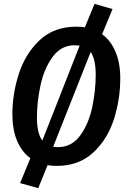

<svg xmlns="http://www.w3.org/2000/svg" viewBox="-20 -843 664 993"><path d="M602 -438Q602 -328 568.5 -224.5Q535 -121 461 -53Q387 15 273 15Q246 15 226 11L178 130L84 104L137 -25Q92 -58 68 -115.5Q44 -173 44 -251Q44 -359 78 -463Q112 -567 186 -636Q260 -705 374 -705Q398 -705 419 -702L469 -823L562 -796L508 -666Q553 -633 577.5 -575Q602 -517 602 -438ZM171 -236Q171 -153 199 -116L392 -607Q376 -609 366 -609Q296 -609 252 -548.5Q208 -488 189.5 -402Q171 -316 171 -236ZM475 -456Q475 -537 449 -574L255 -84Q271 -82 280 -82Q351 -82 395 -142.5Q439 -203 457 -289Q475 -375 475 -456Z"/></svg>

Font: Fira Sans Condensed Medium
Style: Italic
Weight: 500
Width: 3
Italic angle: -8°
Designer: bBox Type GmbH & Carrois Corporate GbR & Edenspiekermann AG
Foundry: bBox Type GmbH & Carrois Corporate GbR & Edenspiekermann AG
Version: Version 4.301